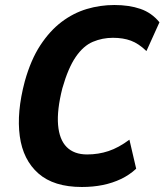

<svg xmlns="http://www.w3.org/2000/svg" viewBox="-20 -736 657 767"><path d="M307 11Q195 11 133.5 -43Q72 -97 59 -192Q46 -287 79 -411Q103 -497 141 -555Q179 -613 226 -648.5Q273 -684 326.5 -700Q380 -716 437 -716Q496 -716 541 -700.5Q586 -685 617 -647L565 -532Q534 -562 503 -573.5Q472 -585 431 -585Q389 -585 351 -569Q313 -553 282.5 -508.5Q252 -464 229 -383Q207 -296 212 -237Q217 -178 246.5 -148.5Q276 -119 328 -119Q373 -119 413.5 -132.5Q454 -146 497 -178L524 -62Q497 -37 463.5 -21Q430 -5 391 3Q352 11 307 11Z"/></svg>

Font: Nunito Sans 7pt Condensed ExtraBold
Style: Italic
Weight: 800
Width: 3
Italic angle: -9°
Designer: Vernon Adams
Foundry: Vernon Adams
Version: Version 3.101;gftools[0.9.27]